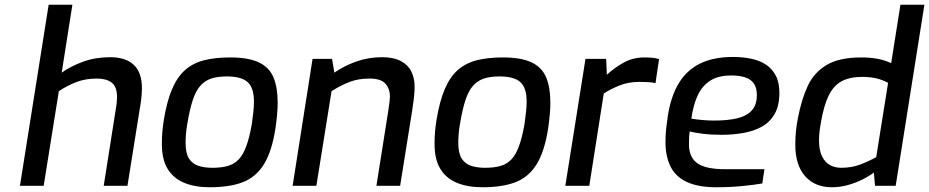

<svg xmlns="http://www.w3.org/2000/svg" viewBox="-20 -783 3915 809"><path d="M64 0 185 -763H285L240 -477Q278 -504 330 -523Q382 -542 444 -542Q509 -542 543.5 -510Q578 -478 578 -411Q578 -387 574 -356L517 0H417L471 -343Q472 -352 472.5 -359.5Q473 -367 473 -375Q473 -418 450.5 -435Q428 -452 389 -452Q342 -452 305 -438.5Q268 -425 228 -399L164 0Z M864 6Q801 6 755.5 -13Q710 -32 686 -72Q662 -112 662 -177Q662 -203 664 -227Q666 -251 670 -276Q683 -356 705 -407.5Q727 -459 760 -488Q793 -517 839.5 -529Q886 -541 950 -541Q1027 -541 1071 -520Q1115 -499 1132.5 -456.5Q1150 -414 1150 -351Q1150 -327 1147.5 -300Q1145 -273 1141 -244Q1126 -146 1092.5 -91.5Q1059 -37 1003.5 -15.5Q948 6 864 6ZM875 -76Q912 -76 939 -83.5Q966 -91 985 -110.5Q1004 -130 1017.5 -166.5Q1031 -203 1041 -260Q1045 -288 1047.5 -311.5Q1050 -335 1050 -355Q1050 -413 1023.5 -437Q997 -461 935 -461Q897 -461 870 -452Q843 -443 824 -421.5Q805 -400 792 -360.5Q779 -321 769 -260Q765 -237 763.5 -217.5Q762 -198 762 -181Q762 -138 776 -115.5Q790 -93 815.5 -84.5Q841 -76 875 -76Z M1213 0 1297 -535H1379L1389 -477Q1429 -505 1480.5 -523.5Q1532 -542 1590 -542Q1638 -542 1668.5 -526Q1699 -510 1713 -482Q1727 -454 1727 -418Q1727 -404 1725.5 -385Q1724 -366 1717 -319L1666 0H1566L1616 -316Q1620 -344 1621.5 -355.5Q1623 -367 1623 -375Q1623 -409 1604 -430.5Q1585 -452 1537 -452Q1490 -452 1453.5 -438Q1417 -424 1377 -399L1313 0Z M2013 6Q1950 6 1904.5 -13Q1859 -32 1835 -72Q1811 -112 1811 -177Q1811 -203 1813 -227Q1815 -251 1819 -276Q1832 -356 1854 -407.5Q1876 -459 1909 -488Q1942 -517 1988.5 -529Q2035 -541 2099 -541Q2176 -541 2220 -520Q2264 -499 2281.5 -456.5Q2299 -414 2299 -351Q2299 -327 2296.5 -300Q2294 -273 2290 -244Q2275 -146 2241.5 -91.5Q2208 -37 2152.5 -15.5Q2097 6 2013 6ZM2024 -76Q2061 -76 2088 -83.5Q2115 -91 2134 -110.5Q2153 -130 2166.5 -166.5Q2180 -203 2190 -260Q2194 -288 2196.5 -311.5Q2199 -335 2199 -355Q2199 -413 2172.5 -437Q2146 -461 2084 -461Q2046 -461 2019 -452Q1992 -443 1973 -421.5Q1954 -400 1941 -360.5Q1928 -321 1918 -260Q1914 -237 1912.5 -217.5Q1911 -198 1911 -181Q1911 -138 1925 -115.5Q1939 -93 1964.5 -84.5Q1990 -76 2024 -76Z M2362 0 2447 -535H2534L2537 -468Q2568 -497 2607.5 -519Q2647 -541 2695 -541Q2714 -541 2729.5 -539.5Q2745 -538 2757 -534L2742 -433Q2727 -436 2710 -437Q2693 -438 2675 -438Q2628 -438 2590.5 -423Q2553 -408 2524 -389L2463 0Z M2999 6Q2922 6 2874.5 -16Q2827 -38 2805.5 -81Q2784 -124 2784 -185Q2784 -215 2787 -242Q2790 -269 2794 -295Q2807 -378 2840.5 -433Q2874 -488 2930.5 -515.5Q2987 -543 3068 -543Q3110 -543 3145.5 -535.5Q3181 -528 3207 -511Q3233 -494 3248.5 -465Q3264 -436 3264 -392Q3264 -338 3244 -303Q3224 -268 3189.5 -249Q3155 -230 3111 -222.5Q3067 -215 3020 -215Q2976 -215 2940.5 -219.5Q2905 -224 2886 -229Q2884 -216 2883.5 -202Q2883 -188 2883 -175Q2883 -120 2918.5 -95Q2954 -70 3036 -70H3201L3192 -10Q3158 -4 3106.5 1Q3055 6 2999 6ZM2989 -275Q3046 -275 3086 -284.5Q3126 -294 3147.5 -317.5Q3169 -341 3169 -382Q3169 -426 3142.5 -445.5Q3116 -465 3061 -465Q3007 -465 2973 -443.5Q2939 -422 2920 -381.5Q2901 -341 2893 -283Q2912 -280 2937.5 -277.5Q2963 -275 2989 -275Z M3485 6Q3414 6 3372.5 -40.5Q3331 -87 3331 -174Q3331 -230 3342 -285Q3357 -364 3383.5 -421Q3410 -478 3463.5 -509.5Q3517 -541 3609 -541Q3645 -541 3676 -535.5Q3707 -530 3735 -517L3774 -763H3875L3754 0H3667L3662 -56Q3641 -40 3612.5 -26Q3584 -12 3551.5 -3Q3519 6 3485 6ZM3525 -76Q3568 -76 3604 -89.5Q3640 -103 3672 -121L3722 -434Q3700 -446 3674 -452.5Q3648 -459 3613 -459Q3560 -459 3526 -440.5Q3492 -422 3471.5 -380Q3451 -338 3439 -267Q3435 -246 3433 -227.5Q3431 -209 3431 -192Q3431 -149 3444 -123.5Q3457 -98 3478 -87Q3499 -76 3525 -76Z"/></svg>

Font: Exo Thin Medium
Style: Italic
Weight: 500
Italic angle: -9°
Version: Version 2.000